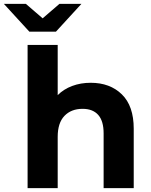

<svg xmlns="http://www.w3.org/2000/svg" viewBox="-71 -975 782 995"><path d="M622 -308V0H466V-284Q466 -348 438 -379.5Q410 -411 357 -411Q298 -411 263 -374.5Q228 -338 228 -266V0H72V-742H228V-482Q259 -513 303 -529.5Q347 -546 399 -546Q499 -546 560.5 -486Q622 -426 622 -308ZM351 -955 219 -811H81L-51 -955H63L150 -880L237 -955Z"/></svg>

Font: Idrija
Style: Bold
Weight: 700
Designer: Julieta Ulanovsky
Foundry: Julieta Ulanovsky
Version: Version 7.200